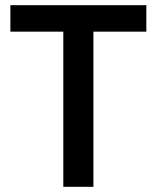

<svg xmlns="http://www.w3.org/2000/svg" viewBox="-20 -720 604 740"><path d="M224 0V-598H20V-700H544V-598H340V0Z"/></svg>

Font: Tektur Medium
Style: Regular
Weight: 500
Designer: Adam Jagosz
Foundry: Adam Jagosz
Version: Version 1.005;gftools[0.9.30]